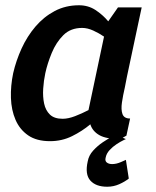

<svg xmlns="http://www.w3.org/2000/svg" viewBox="-20 -528 593 729"><path d="M292 -422Q248 -422 220.5 -394.5Q193 -367 176.5 -327Q160 -287 152 -250Q146 -222 144 -191.5Q142 -161 147.5 -135Q153 -109 169.5 -93Q186 -77 218 -77Q239 -77 265 -87Q291 -97 316 -110L375 -389Q356 -402 334 -412Q312 -422 292 -422ZM437 0Q383 0 357 -15Q331 -30 323 -56Q292 -30 253.5 -11Q215 8 170 8Q119 8 87 -14Q55 -36 39 -73Q23 -110 21.5 -156Q20 -202 30 -250Q41 -298 62 -344Q83 -390 114.5 -427Q146 -464 187.5 -486Q229 -508 280 -508Q315 -508 342.5 -490Q370 -472 391 -447L428 -500H518L503 -430L462 -237L454 -196Q447 -166 443 -139Q439 -112 445 -95Q451 -78 474 -78L460 -13ZM458 0Q458 0 447.5 5Q437 10 422.5 19.5Q408 29 396 42Q384 55 381 71Q378 83 385.5 89Q393 95 406 95Q422 95 440 87Q458 79 458 79L469 150Q454 162 432.5 171.5Q411 181 387 181Q344 181 323 157.5Q302 134 313 85Q317 62 334 43.5Q351 25 370.5 12Q390 -1 404.5 -8.5Q419 -16 419 -16Z"/></svg>

Font: Epunda Sans SemiBold
Style: Italic
Weight: 600
Italic angle: -12.0243°
Designer: Simon Atzbach
Foundry: typofactur
Version: Version 2.204; ttfautohint (v1.8.4.7-5d5b)